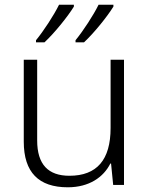

<svg xmlns="http://www.w3.org/2000/svg" viewBox="-20 -786 636 816"><path d="M462 -758V-766H399C377 -721 333 -654 301 -615V-606H337C380 -646 437 -717 462 -758ZM294 -758V-766H231C209 -721 165 -654 133 -615V-606H169C212 -646 269 -717 294 -758ZM507 -532H450V-242C450 -107 392 -39 275 -39C185 -39 138 -87 138 -189V-532H81V-184C81 -53 145 10 268 10C359 10 420 -33 449 -91H452L461 0H507Z"/></svg>

Font: Noto Sans Gujarati Light
Style: Regular
Weight: 300
Designer: Jelle Bosma - Monotype Design Team, Universal Thirst
Foundry: Monotype Imaging Inc.
Version: Version 2.106